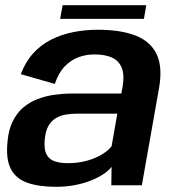

<svg xmlns="http://www.w3.org/2000/svg" viewBox="-20 -713 675 739"><path d="M195 6Q236 6 270.8 -1Q305.5 -8 333.2 -19.5Q361 -31 380.2 -44.2Q399.5 -57.5 409.5 -71L408.5 0H526L592 -373Q606.5 -455 583 -504.2Q559.5 -553.5 502 -576Q444.5 -598.5 356.5 -598.5Q307 -598.5 261.2 -589.2Q215.5 -580 176.5 -560.2Q137.5 -540.5 107.8 -507.8Q78 -475 60 -427.5L191 -390Q205 -432 228.5 -456.8Q252 -481.5 281.2 -492.5Q310.5 -503.5 343.5 -503.5Q384 -503.5 410.8 -491.5Q437.5 -479.5 448.5 -452.2Q459.5 -425 452 -380L447 -353H257Q223.5 -353 189.5 -348.2Q155.5 -343.5 124.8 -331.8Q94 -320 69.5 -299.2Q45 -278.5 29 -246.2Q13 -214 9 -168.5Q2 -100 22 -62.2Q42 -24.5 86.2 -9.2Q130.5 6 195 6ZM241.5 -85Q211 -85 189.5 -92.5Q168 -100 158.2 -120.5Q148.5 -141 152.5 -179Q155.5 -209.5 166.5 -228.5Q177.5 -247.5 194.2 -257.8Q211 -268 232 -271.8Q253 -275.5 276.5 -275.5H431.5L409.5 -150Q397 -133.5 372.2 -118.5Q347.5 -103.5 314 -94.2Q280.5 -85 241.5 -85ZM211.5 -640.5H534L543 -693H221Z"/></svg>

Font: Anybody Thin SemiBold
Style: Italic
Weight: 600
Italic angle: -10°
Version: Version 1.113;gftools[0.9.25]